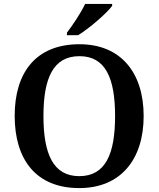

<svg xmlns="http://www.w3.org/2000/svg" viewBox="-20 -951 810 981"><path d="M322 -784V-771H379C438 -807 528 -886 553 -921V-931H415C394 -886 351 -822 322 -784ZM385 10C597 10 714 -137 714 -358C714 -580 597 -725 386 -725C163 -725 55 -580 55 -359C55 -137 163 10 385 10ZM385 -51C252 -51 202 -164 202 -358C202 -552 252 -664 386 -664C519 -664 568 -552 568 -358C568 -164 519 -51 385 -51Z"/></svg>

Font: Noto Serif Sinhala SemiBold
Style: Regular
Weight: 600
Designer: Jelle Bosma - Monotype Design Team
Foundry: Monotype Imaging Inc.
Version: Version 2.007